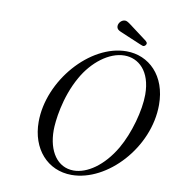

<svg xmlns="http://www.w3.org/2000/svg" viewBox="-95 -956 977 1063"><g transform="rotate(10 394.0 -424.5)"><path d="M486 -834C486 -817 499 -810 511 -805C641 -750 640 -750 645 -750C655 -750 662 -760 662 -767C662 -776 649 -784 641 -790C545 -862 537 -871 522 -871C503 -871 486 -852 486 -834ZM148 -236C148 -85 242 22 378 22C578 22 788 -203 788 -444C788 -608 686 -705 560 -705C355 -705 148 -468 148 -236ZM238 -205C238 -251 252 -391 322 -513C375 -607 466 -680 553 -680C631 -680 703 -620 703 -486C703 -398 667 -265 614 -174C549 -63 460 -4 385 -4C294 -4 238 -86 238 -205Z"/></g></svg>

Font: CMU Serif
Style: Italic
Weight: 500
Italic angle: -14.04°
Version: Version 0.7.0